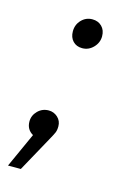

<svg xmlns="http://www.w3.org/2000/svg" viewBox="-109 -424 380 578"><g transform="rotate(15 80.5 -135.5)"><path d="M148 -339Q148 -319 133.5 -304Q119 -289 99 -289Q81 -289 70 -300.5Q59 -312 59 -331Q59 -352 73 -366.5Q87 -381 107 -381Q125 -381 136.5 -369.5Q148 -358 148 -339ZM91 -43Q91 -31 87.5 -23Q84 -15 75 1L15 110H-25L24 2Q3 -10 3 -35Q3 -54 17 -68Q31 -82 51 -82Q67 -82 79 -71Q91 -60 91 -43Z"/></g></svg>

Font: TypoPRO Montserrat Alternates
Style: Italic
Weight: 300
Italic angle: -11.3°
Designer: Julieta Ulanovsky
Foundry: Julieta Ulanovsky
Version: Version 6.001